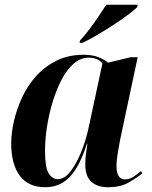

<svg xmlns="http://www.w3.org/2000/svg" viewBox="-20 -776 638 806"><path d="M170 10Q99 10 63 -38.5Q27 -87 27 -174Q27 -217 38.5 -267.5Q50 -318 73 -367.5Q96 -417 132 -457Q168 -497 217.5 -521.5Q267 -546 331 -546Q368 -546 393 -536Q418 -526 434 -513L529 -536H558L484 -188Q480 -167 474.5 -134.5Q469 -102 469 -79Q469 -23 505 -23Q523 -23 539.5 -33.5Q556 -44 572 -58L577 -48Q551 -27 517.5 -8.5Q484 10 433 10Q389 10 363.5 -13Q338 -36 338 -85Q338 -111 341 -131.5Q344 -152 347 -173H345Q314 -76 272.5 -33Q231 10 170 10ZM223 -24Q251 -24 276 -56.5Q301 -89 321 -138.5Q341 -188 352 -240L410 -510Q390 -534 352 -534Q318 -534 289 -508.5Q260 -483 238 -440.5Q216 -398 200.5 -346.5Q185 -295 177 -242Q169 -189 169 -142Q169 -74 184 -49Q199 -24 223 -24ZM316 -606Q334 -625 354 -651.5Q374 -678 392.5 -705.5Q411 -733 426 -756H558L556 -746Q544 -734 517.5 -714Q491 -694 457 -672Q423 -650 388.5 -629.5Q354 -609 326 -596H314Z"/></svg>

Font: Noto Serif Display SemiCondensed
Style: Bold Italic
Weight: 700
Width: 4
Italic angle: -12°
Designer: Monotype Design Team
Foundry: Monotype Imaging Inc.
Version: Version 2.009